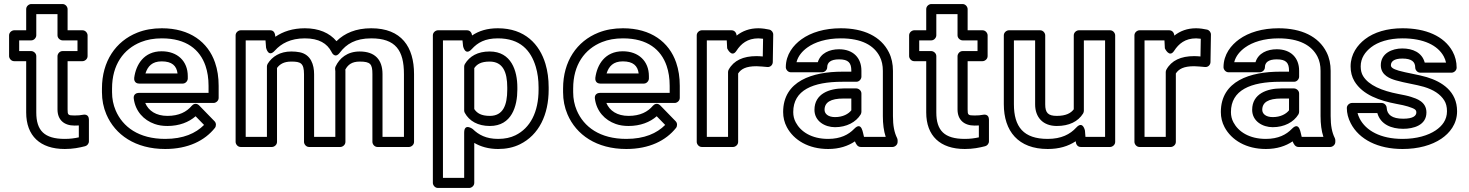

<svg xmlns="http://www.w3.org/2000/svg" viewBox="-20 -703 7275 951"><path d="M300.8 -15C199.8 -15 159.7 -56.2 159.7 -146V-425C159.7 -440.1 145.4 -450 134.7 -450H75V-503H134.7C149.8 -503 159.7 -517.3 159.7 -528V-633H264.8V-528C264.8 -512.9 279.1 -503 289.8 -503H363.8V-450H289.8C274.7 -450 264.8 -435.7 264.8 -425V-161C264.8 -109.4 297.1 -81 349.2 -81C356.2 -81 365.4 -81.3 370.4 -81.6V-22.7C349.2 -18.1 328 -15 300.8 -15ZM300.8 35C341.2 35 372.3 28.6 401.5 21.2C411.3 18.8 420.4 8.9 420.4 -3V-110C420.4 -139.2 395.9 -135.8 389.9 -134.4C379.6 -132.1 365.6 -131 349.2 -131C316.4 -131 314.8 -134.1 314.8 -161V-400H388.8C399.5 -400 413.8 -409.9 413.8 -425V-528C413.8 -538.7 403.9 -553 388.8 -553H314.8V-658C314.8 -668.7 304.9 -683 289.8 -683H134.7C124 -683 109.7 -673.1 109.7 -658V-553H50C39.3 -553 25 -543.1 25 -528V-425C25 -414.3 34.9 -400 50 -400H109.7V-146C109.7 -30.7 178.2 35 300.8 35Z M990.7 -84.2C949.5 -42.7 888.1 -15 798.2 -15C667.3 -15 587.6 -74.5 552.8 -156.3C541 -184.1 535 -213.8 535 -246V-265C535 -381.6 591.2 -460 678.2 -494.8C708.2 -506.8 742.5 -513 781.7 -513C903 -513 970.1 -457.6 997.9 -376.9C1007.8 -347.9 1013 -315 1013 -278V-243H667.3C657.1 -243 639.7 -236.8 642.5 -214.9C650.4 -152.3 691.3 -108.1 745.9 -88.9C765.2 -82.1 786.4 -79 809.2 -79C868.1 -79 915.7 -98.1 948.8 -127.2ZM699.4 -193H1038C1048.7 -193 1063 -202.9 1063 -218V-278C1063 -319.7 1057.2 -358.1 1045.1 -393.1C1010.3 -494.4 920.7 -563 781.7 -563C737.3 -563 696.4 -555.9 659.7 -541.2C553.2 -498.7 485 -399.4 485 -265V-246C485 -207.5 492.2 -170.9 506.8 -136.7C550 -35.3 650.7 35 798.2 35C911.9 35 994.4 -6.6 1044.4 -69.4C1051.1 -77.9 1051.9 -93 1042.7 -102.4L966.8 -180.4C952.2 -195.4 936.6 -187.2 929.8 -179.1C904.6 -149.3 867.3 -129 809.2 -129C753 -129 715.4 -154.4 699.4 -193ZM910.1 -326C910.1 -399.9 859.3 -449 780.6 -449C692.3 -449 653.3 -382.5 644.7 -317.3C643.4 -307.3 647.1 -289 669.5 -289H885.1C900.2 -289 910.1 -303.3 910.1 -314ZM859.4 -339H700.4C711.8 -374.8 733.6 -399 780.6 -399C831.9 -399 854.6 -377.4 859.4 -339Z M1422.8 -448C1367 -448 1328 -422.8 1305.9 -387.2C1303.4 -383.2 1302.1 -377.6 1302.1 -374V-25H1197V-503H1295.1L1297.8 -467.1C1297.8 -467.1 1308.3 -415.4 1341.3 -452.3C1372.6 -487.3 1419.1 -513 1489.9 -513C1560.3 -513 1600.2 -487.6 1621.8 -446.4C1621.8 -446.4 1637.6 -408 1663.9 -443C1695.3 -484.7 1740.4 -513 1818.8 -513C1939.7 -513 1980.8 -453.1 1980.8 -336V-25H1874.6V-336C1874.6 -406.3 1838 -448 1761.6 -448C1699.9 -448 1661.5 -414.7 1642.2 -373.7C1640.6 -370.3 1639.8 -366.4 1639.8 -363C1639.8 -356.7 1640.7 -353 1640.9 -351.5V-25H1535.8V-335C1535.8 -382.2 1520.2 -432.3 1465.4 -444C1452.3 -446.7 1438.1 -448 1422.8 -448ZM1485.8 -335V0C1485.8 10.7 1495.7 25 1510.8 25H1665.9C1676.6 25 1690.9 15.1 1690.9 0V-352C1690.9 -355.2 1690.8 -354.8 1690.4 -358.3C1703.4 -381.9 1722.1 -398 1761.6 -398C1815.1 -398 1824.6 -385.5 1824.6 -336V0C1824.6 10.7 1834.5 25 1849.6 25H2005.8C2016.5 25 2030.8 15.1 2030.8 0V-336C2030.8 -470.3 1968.8 -563 1818.8 -563C1742.9 -563 1687.2 -538.9 1646.6 -499C1612.2 -540.4 1558.6 -563 1489.9 -563C1430.2 -563 1381.7 -546.9 1343.9 -520.9C1342.6 -538.8 1336.4 -553 1318.3 -553H1172C1161.3 -553 1147 -543.1 1147 -528V0C1147 10.7 1156.9 25 1172 25H1327.1C1337.8 25 1352.1 15.1 1352.1 0V-366.4C1365.8 -384.8 1385.6 -398 1422.8 -398C1468.4 -398 1485.8 -391.2 1485.8 -335Z M2317.1 -460.2C2346 -491.9 2382.2 -513 2446 -513C2556.4 -513 2609.3 -453.8 2633.8 -372.3C2642.9 -342 2647.6 -307.9 2647.6 -270V-259C2647.6 -147.4 2606.1 -68.8 2532.9 -32.9C2509 -21.2 2480.7 -15 2447.1 -15C2387.9 -15 2350.4 -35.5 2321.6 -63.8C2321.6 -63.8 2279.1 -95.6 2279.1 -46V178H2174V-503H2270.7L2273.7 -474.3C2273.7 -474.3 2283.8 -423.6 2317.1 -460.2ZM2293.1 -553H2149C2138.3 -553 2124 -543.1 2124 -528V203C2124 213.7 2133.9 228 2149 228H2304.1C2314.8 228 2329.1 218.1 2329.1 203V4.8C2359.9 22.9 2399.5 35 2447.1 35C2486.8 35 2523.1 27.5 2554.9 11.9C2649.9 -34.7 2697.6 -135.5 2697.6 -259V-270C2697.6 -312.1 2692.4 -351 2681.7 -386.7C2652.7 -483.4 2580.1 -563 2446 -563C2393.1 -563 2352.1 -550.1 2318.3 -527.3C2316.9 -540.8 2308.3 -553 2293.1 -553ZM2406.4 -79C2515.1 -79 2542.5 -177.8 2542.5 -259V-270C2542.5 -351.8 2513.1 -448 2405.3 -448C2346.3 -448 2305.9 -424.8 2282.6 -385.8C2280.3 -381.9 2279.1 -377.5 2279.1 -373V-156C2279.1 -151.8 2280.2 -147.5 2282.2 -144C2304.5 -103.5 2346.8 -79 2406.4 -79ZM2406.4 -129C2363.6 -129 2342.6 -142.4 2329.1 -162.9V-365.7C2342.6 -385 2362.3 -398 2405.3 -398C2470.3 -398 2492.5 -347 2492.5 -270V-259C2492.5 -181.3 2471.2 -129 2406.4 -129Z M3274.7 -84.2C3233.5 -42.7 3172.1 -15 3082.2 -15C2951.3 -15 2871.6 -74.5 2836.8 -156.3C2825 -184.1 2819 -213.8 2819 -246V-265C2819 -381.6 2875.2 -460 2962.2 -494.8C2992.2 -506.8 3026.5 -513 3065.7 -513C3187 -513 3254.1 -457.6 3281.9 -376.9C3291.8 -347.9 3297 -315 3297 -278V-243H2951.3C2941.1 -243 2923.7 -236.8 2926.5 -214.9C2934.4 -152.3 2975.3 -108.1 3029.9 -88.9C3049.2 -82.1 3070.4 -79 3093.2 -79C3152.1 -79 3199.7 -98.1 3232.8 -127.2ZM2983.4 -193H3322C3332.7 -193 3347 -202.9 3347 -218V-278C3347 -319.7 3341.2 -358.1 3329.1 -393.1C3294.3 -494.4 3204.7 -563 3065.7 -563C3021.3 -563 2980.4 -555.9 2943.7 -541.2C2837.2 -498.7 2769 -399.4 2769 -265V-246C2769 -207.5 2776.2 -170.9 2790.8 -136.7C2834 -35.3 2934.7 35 3082.2 35C3195.9 35 3278.4 -6.6 3328.4 -69.4C3335.1 -77.9 3335.9 -93 3326.7 -102.4L3250.8 -180.4C3236.2 -195.4 3220.6 -187.2 3213.8 -179.1C3188.6 -149.3 3151.3 -129 3093.2 -129C3037 -129 2999.4 -154.4 2983.4 -193ZM3194.1 -326C3194.1 -399.9 3143.3 -449 3064.6 -449C2976.3 -449 2937.3 -382.5 2928.7 -317.3C2927.4 -307.3 2931.1 -289 2953.5 -289H3169.1C3184.2 -289 3194.1 -303.3 3194.1 -314ZM3143.4 -339H2984.4C2995.8 -374.8 3017.6 -399 3064.6 -399C3115.9 -399 3138.6 -377.4 3143.4 -339Z M3736.5 -513C3742.3 -513 3751.4 -512.2 3759.6 -511.1L3758.1 -423.3C3745.9 -424.4 3737 -425 3726.6 -425C3661.6 -425 3614.3 -403.7 3589.2 -358C3587.2 -354.4 3586.1 -350.1 3586.1 -346V-25H3481V-503H3579.7L3581.7 -463.7C3581.7 -463.7 3603.7 -414.4 3627.7 -451.4C3650.3 -486.3 3682.2 -513 3736.5 -513ZM3603.4 -553H3456C3445.3 -553 3431 -543.1 3431 -528V0C3431 10.7 3440.9 25 3456 25H3611.1C3621.8 25 3636.1 15.1 3636.1 0V-339.1C3650.6 -361.1 3674.6 -375 3726.6 -375C3741.3 -375 3764.5 -372.4 3780.6 -371.1C3797.2 -369.7 3807.5 -382.7 3807.7 -395.6L3809.9 -531.6C3810.1 -543 3801.9 -553.8 3790.4 -556.4C3776.9 -559.5 3754.9 -563 3736.5 -563C3692.1 -563 3657.2 -549.3 3628.5 -526.6C3627.8 -540.4 3618.7 -553 3603.4 -553Z M4352.9 -128C4352.9 -89.1 4357.2 -54.7 4367 -25H4259.5C4254.1 -39.6 4250.7 -106.3 4210.3 -64.3C4183.5 -36.5 4143.7 -15 4082 -15C4000 -15 3946 -50.6 3921.5 -96.7C3913.1 -112.4 3909 -129.1 3909 -148C3909 -256.5 4006.2 -298 4152.4 -298H4221.7C4236.8 -298 4246.7 -312.3 4246.7 -323V-353C4246.7 -416.7 4205.6 -459 4135.9 -459C4089.3 -459 4044.3 -440.2 4030.7 -395H3925.2C3932.8 -425.3 3953.6 -449.5 3978.9 -467.7C4016 -494.5 4072.8 -513 4144.7 -513C4247.2 -513 4309.4 -478.6 4338 -421.8C4347.7 -402.4 4352.9 -379.5 4352.9 -352ZM4243.7 25H4401C4411.7 25 4426 15.1 4426 0V-8C4426 -11.6 4425.1 -15.7 4423.4 -19.2C4409.4 -47.1 4402.9 -81 4402.9 -128V-352C4402.9 -385.8 4396.4 -416.9 4382.6 -444.2C4343 -523.1 4257.8 -563 4144.7 -563C4064.5 -563 3997.3 -542.6 3949.7 -508.3C3910.3 -479.9 3872.2 -433.8 3872.2 -370C3872.2 -359.3 3882.1 -345 3897.2 -345H4052.3C4063 -345 4077.3 -354.9 4077.3 -370C4077.3 -392.9 4093.7 -409 4135.9 -409C4182.3 -409 4196.7 -391.8 4196.7 -353V-348H4152.4C4004.4 -348 3859 -302.2 3859 -148C3859 -121.5 3865.1 -96.2 3877.3 -73.3C3911.7 -8.5 3985.2 35 4082 35C4136.7 35 4180.6 20.3 4214.5 -2.8C4219.5 9.2 4226.6 25 4243.7 25ZM4014.1 -159C4014.1 -102.9 4065.4 -73 4116.1 -73C4173.2 -73 4219.9 -98.1 4243 -136C4245.4 -139.9 4246.7 -145.5 4246.7 -149V-240C4246.7 -255.1 4232.4 -265 4221.7 -265H4157.9C4088.9 -265 4014.1 -239.3 4014.1 -159ZM4064.1 -159C4064.1 -195.8 4093.7 -215 4157.9 -215H4196.7V-156.7C4182.9 -138.9 4155.3 -123 4116.1 -123C4080.6 -123 4064.1 -140.3 4064.1 -159Z M4758.8 -15C4657.8 -15 4617.7 -56.2 4617.7 -146V-425C4617.7 -440.1 4603.4 -450 4592.7 -450H4533V-503H4592.7C4607.8 -503 4617.7 -517.3 4617.7 -528V-633H4722.8V-528C4722.8 -512.9 4737.1 -503 4747.8 -503H4821.8V-450H4747.8C4732.7 -450 4722.8 -435.7 4722.8 -425V-161C4722.8 -109.4 4755.1 -81 4807.2 -81C4814.2 -81 4823.4 -81.3 4828.4 -81.6V-22.7C4807.2 -18.1 4786 -15 4758.8 -15ZM4758.8 35C4799.2 35 4830.3 28.6 4859.5 21.2C4869.3 18.8 4878.4 8.9 4878.4 -3V-110C4878.4 -139.2 4853.9 -135.8 4847.9 -134.4C4837.6 -132.1 4823.6 -131 4807.2 -131C4774.4 -131 4772.8 -134.1 4772.8 -161V-400H4846.8C4857.5 -400 4871.8 -409.9 4871.8 -425V-528C4871.8 -538.7 4861.9 -553 4846.8 -553H4772.8V-658C4772.8 -668.7 4762.9 -683 4747.8 -683H4592.7C4582 -683 4567.7 -673.1 4567.7 -658V-553H4508C4497.3 -553 4483 -543.1 4483 -528V-425C4483 -414.3 4492.9 -400 4508 -400H4567.7V-146C4567.7 -30.7 4636.2 35 4758.8 35Z M5214.6 -79C5275.1 -79 5319.9 -100.9 5344.7 -140.8C5347.2 -144.8 5348.5 -150.4 5348.5 -154V-503H5453.6V-25H5356.4L5353.9 -56C5353.9 -56 5344 -107.4 5310.6 -70.9C5280.6 -38.2 5237.3 -15 5169.5 -15C5049.9 -15 5002 -74.4 5002 -187V-503H5107.1V-186C5107.1 -122.4 5145.4 -79 5214.6 -79ZM5333.4 25H5478.6C5489.3 25 5503.6 15.1 5503.6 0V-528C5503.6 -538.7 5493.7 -553 5478.6 -553H5323.5C5312.8 -553 5298.5 -543.1 5298.5 -528V-161.7C5284.4 -142.9 5260.1 -129 5214.6 -129C5170.6 -129 5157.1 -145 5157.1 -186V-528C5157.1 -538.7 5147.2 -553 5132.1 -553H4977C4966.3 -553 4952 -543.1 4952 -528V-187C4952 -53.4 5023.3 35 5169.5 35C5226 35 5270.8 21.3 5308 -3.3C5309.3 12.4 5317.2 25 5333.4 25Z M5904.5 -513C5910.3 -513 5919.4 -512.2 5927.6 -511.1L5926.1 -423.3C5913.9 -424.4 5905 -425 5894.6 -425C5829.6 -425 5782.3 -403.7 5757.2 -358C5755.2 -354.4 5754.1 -350.1 5754.1 -346V-25H5649V-503H5747.7L5749.7 -463.7C5749.7 -463.7 5771.7 -414.4 5795.7 -451.4C5818.3 -486.3 5850.2 -513 5904.5 -513ZM5771.4 -553H5624C5613.3 -553 5599 -543.1 5599 -528V0C5599 10.7 5608.9 25 5624 25H5779.1C5789.8 25 5804.1 15.1 5804.1 0V-339.1C5818.6 -361.1 5842.6 -375 5894.6 -375C5909.3 -375 5932.5 -372.4 5948.6 -371.1C5965.2 -369.7 5975.5 -382.7 5975.7 -395.6L5977.9 -531.6C5978.1 -543 5969.9 -553.8 5958.4 -556.4C5944.9 -559.5 5922.9 -563 5904.5 -563C5860.1 -563 5825.2 -549.3 5796.5 -526.6C5795.8 -540.4 5786.7 -553 5771.4 -553Z M6520.9 -128C6520.9 -89.1 6525.2 -54.7 6535 -25H6427.5C6422.1 -39.6 6418.7 -106.3 6378.3 -64.3C6351.5 -36.5 6311.7 -15 6250 -15C6168 -15 6114 -50.6 6089.5 -96.7C6081.1 -112.4 6077 -129.1 6077 -148C6077 -256.5 6174.2 -298 6320.4 -298H6389.7C6404.8 -298 6414.7 -312.3 6414.7 -323V-353C6414.7 -416.7 6373.6 -459 6303.9 -459C6257.3 -459 6212.3 -440.2 6198.7 -395H6093.2C6100.8 -425.3 6121.6 -449.5 6146.9 -467.7C6184 -494.5 6240.8 -513 6312.7 -513C6415.2 -513 6477.4 -478.6 6506 -421.8C6515.7 -402.4 6520.9 -379.5 6520.9 -352ZM6411.7 25H6569C6579.7 25 6594 15.1 6594 0V-8C6594 -11.6 6593.1 -15.7 6591.4 -19.2C6577.4 -47.1 6570.9 -81 6570.9 -128V-352C6570.9 -385.8 6564.4 -416.9 6550.6 -444.2C6511 -523.1 6425.8 -563 6312.7 -563C6232.5 -563 6165.3 -542.6 6117.7 -508.3C6078.3 -479.9 6040.2 -433.8 6040.2 -370C6040.2 -359.3 6050.1 -345 6065.2 -345H6220.3C6231 -345 6245.3 -354.9 6245.3 -370C6245.3 -392.9 6261.7 -409 6303.9 -409C6350.3 -409 6364.7 -391.8 6364.7 -353V-348H6320.4C6172.4 -348 6027 -302.2 6027 -148C6027 -121.5 6033.1 -96.2 6045.3 -73.3C6079.7 -8.5 6153.2 35 6250 35C6304.7 35 6348.6 20.3 6382.5 -2.8C6387.5 9.2 6394.6 25 6411.7 25ZM6182.1 -159C6182.1 -102.9 6233.4 -73 6284.1 -73C6341.2 -73 6387.9 -98.1 6411 -136C6413.4 -139.9 6414.7 -145.5 6414.7 -149V-240C6414.7 -255.1 6400.4 -265 6389.7 -265H6325.9C6256.9 -265 6182.1 -239.3 6182.1 -159ZM6232.1 -159C6232.1 -195.8 6261.7 -215 6325.9 -215H6364.7V-156.7C6350.9 -138.9 6323.3 -123 6284.1 -123C6248.6 -123 6232.1 -140.3 6232.1 -159Z M6930.1 -65C6980.5 -65 7045.3 -82.2 7045.3 -146C7045.3 -199.9 6995.6 -214.5 6968.6 -223.3C6951.7 -228.8 6930 -233 6906 -237.6C6825 -253.2 6759.3 -280.5 6731.5 -326.4C6723.9 -339 6719.7 -354.3 6719.7 -374C6719.7 -415.4 6741.8 -446.1 6771.6 -469.2C6805 -495.1 6858.8 -513 6926.8 -513C7031.6 -513 7100.9 -478.5 7130.9 -424C7136.3 -414.1 7140.2 -403.4 7142.4 -393H7036.8C7023.8 -442.9 6977.2 -463 6925.7 -463C6875.3 -463 6819.3 -439.1 6819.3 -380C6819.3 -329 6867.8 -312.7 6893.9 -305C6936.5 -292.4 6995.8 -284 7032.4 -273C7080.1 -258.8 7114.3 -236.7 7133.8 -205.3C7142.3 -191.6 7147.1 -174.4 7147.1 -152C7147.1 -109.2 7123.5 -79.1 7091 -57.2C7053.7 -32.1 6997.2 -15 6926.8 -15C6817.8 -15 6745.2 -56.3 6714.7 -115.5C6709.9 -124.8 6706.2 -134.8 6704.1 -143H6802.1C6818.1 -86 6872.8 -65 6930.1 -65ZM6930.1 -115C6875.4 -115 6850.2 -134.6 6848.4 -169.3C6847.7 -181.3 6837.1 -193 6823.4 -193H6676C6665.3 -193 6651 -183.1 6651 -168C6651 -142.3 6657.7 -116.9 6670.3 -92.5C6712 -11.6 6806.1 35 6926.8 35C7005 35 7071.2 16.4 7119 -15.8C7159.6 -43.2 7197.1 -88 7197.1 -152C7197.1 -250.4 7122.4 -298.3 7046.7 -321C7004.3 -333.6 6945.1 -342.1 6908 -353C6878.5 -361.7 6869.3 -369.5 6869.3 -380C6869.3 -397.6 6884.3 -413 6925.7 -413C6973.4 -413 6989.8 -396.1 6989.8 -368C6989.8 -357.3 6999.7 -343 7014.8 -343H7169.9C7180.6 -343 7194.9 -352.9 7194.9 -368C7194.9 -396.5 7188.2 -423.6 7174.8 -448.1C7132.4 -525.1 7041 -563 6926.8 -563C6850.4 -563 6785.7 -543.4 6741 -508.8C6703.8 -480 6669.7 -435.4 6669.7 -374C6669.7 -347 6675.8 -322 6688.7 -300.6C6729.8 -232.5 6814 -204.3 6897 -188.4C6921.2 -183.8 6939.3 -180.2 6953.2 -175.7C6987.1 -164.7 6995.3 -159.9 6995.3 -146C6995.3 -129.5 6979.1 -115 6930.1 -115Z"/></svg>

Font: Asimov
Style: WidOu
Weight: 500
Designer: Google
Version: Version 2.000980; 2014